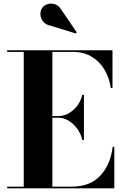

<svg xmlns="http://www.w3.org/2000/svg" viewBox="-20 -1023 673 1043"><path d="M253 -884Q228.5 -888.5 215 -905.2Q201.5 -922 199.8 -942.5Q198 -963 208.5 -979Q217.5 -993 236.8 -999.8Q256 -1006.5 277.2 -1000.5Q298.5 -994.5 313 -970.5L397 -847L392 -841ZM427 -263Q419.5 -296.5 399.5 -323.8Q379.5 -351 352.8 -367.2Q326 -383.5 297.5 -383.5H264.5V-9H367.5Q470.5 -9 525.5 -69.5Q580.5 -130 592 -225H601V0H19V-9H109V-741H19V-750H591V-545H582Q574.5 -598.5 548.5 -643Q522.5 -687.5 479.2 -714.2Q436 -741 377.5 -741H264.5V-392.5H297.5Q340.5 -392.5 378 -425.2Q415.5 -458 427 -508H436V-263Z"/></svg>

Font: Bodoni* 24pt
Style: Bold
Weight: 700
Version: Version 2.3